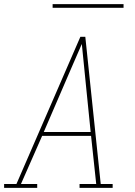

<svg xmlns="http://www.w3.org/2000/svg" viewBox="-38 -914 658 934"><path d="M143 0H-18V-19H42L353 -735H377L452 -19H510V0H349V-19H430L405 -253H167L64 -19H143ZM403 -272 381 -490Q376 -543 370.5 -595.5Q365 -648 360 -700Q337 -648 314.5 -595.5Q292 -543 269 -490L175 -272ZM563 -876H218V-894H563Z"/></svg>

Font: Iosevka HT Thin Extended
Style: Italic
Weight: 100
Width: 7
Italic angle: -9°
Monospace: yes
Designer: Belleve Invis
Foundry: Belleve Invis
Version: Version 32.3.0; ttfautohint (v1.8.4)